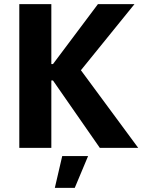

<svg xmlns="http://www.w3.org/2000/svg" viewBox="-20 -720 694 935"><path d="M74 0H230V-328H238L466 0H653L374 -378L635 -700H457L238 -408H230V-700H74ZM247 195H344L409 40H283Z"/></svg>

Font: Fixel Text Bold
Style: Bold
Weight: 700
Width: 4
Designer: AlfaBravo + MacPaw
Foundry: Kyrylo Tkachov, Marchela Mozhyna, Serhii Makarenko, Maria Weinstein, Zakhar Kryvoshyya
Version: Version 1.211